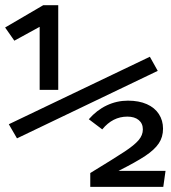

<svg xmlns="http://www.w3.org/2000/svg" viewBox="-24 -727 664 747"><path d="M202.6 -377.4H130.3V-622.6L31.8 -568.7L-4.1 -620L144.1 -706.7H202.6ZM589.7 -451.3 42.1 -188.7 10.3 -243.6 559 -506.2ZM436.9 -62.1H620L611.3 0H327.2V-53.8Q423.1 -112.3 460.8 -137.2Q498.5 -162.1 515.1 -181.5Q531.8 -201 531.8 -223.6Q531.8 -246.7 515.6 -260Q499.5 -273.3 471.3 -273.3Q414.4 -273.3 373.8 -223.6L321.5 -263.1Q352.3 -298.5 391.3 -316.9Q430.3 -335.4 473.8 -335.4Q516.4 -335.4 547.2 -321.8Q577.9 -308.2 594.1 -283.3Q610.3 -258.5 610.3 -226.2Q610.3 -193.8 593.8 -169.2Q577.4 -144.6 541.3 -120.5Q505.1 -96.4 436.9 -62.1Z"/></svg>

Font: Fira Code
Style: Regular
Weight: 400
Designer: Carrois Corporate, Edenspiekermann AG, Nikita Prokopov
Foundry: Carrois Corporate, Edenspiekermann AG, Nikita Prokopov
Version: Version 5.002